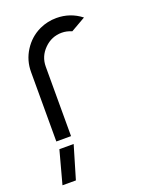

<svg xmlns="http://www.w3.org/2000/svg" viewBox="-132 -575 652 834"><g transform="rotate(-20 193.5 -158.0)"><path d="M233 -436Q186 -436 152 -402Q118 -368 118 -321V0H50V-321Q50 -375 78.5 -419.5Q107 -464 153 -486L155 -487Q192 -504 233 -504Q297 -504 347 -465L279 -426Q256 -436 233 -436ZM72 188H10L51 36H117Z"/></g></svg>

Font: Sulphur Point
Style: Regular
Weight: 400
Designer: Noponies / Dale Sattler
Foundry: Noponies
Version: Version 1.000; ttfautohint (v1.8)